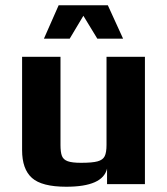

<svg xmlns="http://www.w3.org/2000/svg" viewBox="-20 -700 635 730"><path d="M203 -680H390L448 -553H350L297 -640L245 -553H147ZM64 -129V-484H210V-149Q210 -121 215.5 -107Q221 -93 237.5 -87Q254 -81 288 -81Q331 -81 351 -86.5Q371 -92 378 -106Q385 -120 385 -149V-484H531V0H387V-59Q371 10 232 10Q139 10 101.5 -23.5Q64 -57 64 -129Z"/></svg>

Font: Play
Style: Bold
Weight: 700
Designer: Jonas Hecksher (Cyrillic expansion: Cyreal)
Foundry: Jonas Hecksher, Playtype, e-types AS
Version: Version 2.101; ttfautohint (v1.5.65-e2d9)